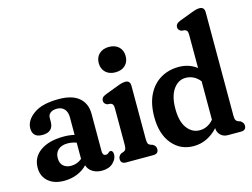

<svg xmlns="http://www.w3.org/2000/svg" viewBox="-101 -914 1441 1096"><g transform="rotate(-15 620.0 -366.0)"><path d="M25 -100.5Q25 -163 75.8 -199Q126.5 -235 214.5 -235Q248 -235 277.5 -228V-332Q277.5 -364 261.5 -381.2Q245.5 -398.5 218 -398.5Q193.5 -398.5 179.5 -387.5Q165.5 -376.5 165.5 -359V-336.5Q165.5 -275 100.5 -275Q70 -275 56.2 -289.5Q42.5 -304 42.5 -328.5Q42.5 -375.5 92.8 -412.2Q143 -449 241.5 -449Q321.5 -449 361.8 -414.5Q402 -380 402 -319V-96Q402 -86 406.5 -79Q411 -72 421.5 -72Q432 -72 439 -80.5Q445 -86 450.5 -86Q458 -86 462.2 -79.5Q466.5 -73 466.5 -63Q466.5 -36 442.5 -13Q418.5 10 377 10Q344 10 320.8 -5Q297.5 -20 290.5 -45Q266.5 -19 230.8 -4.5Q195 10 153.5 10Q94 10 59.5 -20.2Q25 -50.5 25 -100.5ZM150 -124.5Q150 -93.5 167.8 -78Q185.5 -62.5 213.5 -62.5Q249.5 -62.5 277.5 -86V-182Q252.5 -191.5 225 -191.5Q190.5 -191.5 170.2 -173.8Q150 -156 150 -124.5Z M596 -512.5Q560 -512.5 538.2 -533Q516.5 -553.5 516.5 -587.5Q516.5 -621.5 538.2 -642Q560 -662.5 596 -662.5Q632.5 -662.5 654 -642Q675.5 -621.5 675.5 -587.5Q675.5 -553.5 654 -533Q632.5 -512.5 596 -512.5ZM663.5 -414V-100.5Q663.5 -81.5 667.2 -73.5Q671 -65.5 680.5 -62L694 -57.5Q712.5 -47 712.5 -28Q712.5 0 682 0H520.5Q490 0 490 -28Q490 -47 508.5 -57.5L522 -62Q531.5 -65.5 535.2 -73.5Q539 -81.5 539 -100.5V-313.5Q539 -330 535.2 -336.8Q531.5 -343.5 522 -346.5L502 -348.5Q483 -357 483 -374.5Q483 -384.5 489.2 -392Q495.5 -399.5 512 -406L584.5 -433.5Q604 -441 614.8 -443.5Q625.5 -446 635 -446Q663.5 -446 663.5 -414Z M743 -208.5Q743 -286 770 -339.8Q797 -393.5 844 -421.2Q891 -449 951 -449Q1011.5 -449 1057 -414.5V-609.5Q1057 -626 1053 -632.8Q1049 -639.5 1039.5 -642.5L1020 -644.5Q1001 -653 1001 -670.5Q1001 -680.5 1007.2 -688Q1013.5 -695.5 1029.5 -702L1102.5 -729.5Q1122 -737 1132.8 -739.5Q1143.5 -742 1152.5 -742Q1181.5 -742 1181.5 -710V-100.5Q1181.5 -81.5 1185.8 -73.5Q1190 -65.5 1198.5 -62L1212 -57.5Q1230.5 -45.5 1230.5 -28Q1230.5 0 1200 0H1122Q1096.5 0 1079.5 -16.5Q1062.5 -33 1062.5 -57.5Q1033 -25 996.8 -7.5Q960.5 10 918.5 10Q840.5 10 791.8 -48.8Q743 -107.5 743 -208.5ZM871.5 -222.5Q871.5 -147 901 -107.8Q930.5 -68.5 975 -68.5Q1022.5 -68.5 1057 -108.5V-336Q1039 -358.5 1017.8 -368.5Q996.5 -378.5 973 -378.5Q929.5 -378.5 900.5 -337.8Q871.5 -297 871.5 -222.5Z"/></g></svg>

Font: Fraunces 144pt S100 SemiBold
Style: Regular
Weight: 600
Version: Version 1.000; ttfautohint (v1.8.3)